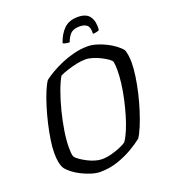

<svg xmlns="http://www.w3.org/2000/svg" viewBox="-160 -1016 993 1129"><g transform="rotate(-20 337.0 -451.0)"><path d="M273 0Q248 0 217.5 -9.5Q187 -19 158 -33.5Q129 -48 106.5 -66Q84 -84 74 -99Q64 -116 59.5 -140.5Q55 -165 55 -196Q55 -232 62 -278Q69 -324 80.5 -373.5Q92 -423 106.5 -470Q121 -517 136.5 -554.5Q152 -592 167 -614Q189 -631 220 -649Q251 -667 288.5 -683Q326 -699 368 -709.5Q410 -720 454 -720Q478 -720 507.5 -711.5Q537 -703 566 -688.5Q595 -674 618 -656.5Q641 -639 653 -623Q659 -607 662 -586Q665 -565 665 -542Q665 -505 658 -457Q651 -409 639 -357.5Q627 -306 611.5 -257.5Q596 -209 579.5 -169.5Q563 -130 548 -108Q521 -86 477.5 -60.5Q434 -35 382 -17.5Q330 0 273 0ZM307 -67Q337 -67 368.5 -75.5Q400 -84 425.5 -95Q451 -106 463 -115Q480 -139 496 -177Q512 -215 525.5 -261Q539 -307 549.5 -355Q560 -403 565.5 -448Q571 -493 571 -529Q571 -543 570 -556.5Q569 -570 567 -581Q565 -589 549 -600.5Q533 -612 510 -624Q487 -636 461.5 -644Q436 -652 415 -652Q388 -652 358 -645.5Q328 -639 300 -630Q272 -621 251 -611Q232 -578 213.5 -527Q195 -476 180 -416.5Q165 -357 156 -300.5Q147 -244 147 -198Q147 -181 148 -166.5Q149 -152 153 -141Q160 -130 177.5 -117.5Q195 -105 218 -93Q241 -81 264.5 -74Q288 -67 307 -67ZM363 -778Q348 -778 337 -781Q326 -784 322 -787Q339 -839 371 -870.5Q403 -902 458 -902Q512 -902 533 -870.5Q554 -839 549 -787Q545 -784 533.5 -781Q522 -778 509 -778Q511 -819 495 -832.5Q479 -846 449 -846Q417 -846 398 -832.5Q379 -819 363 -778Z"/></g></svg>

Font: Texturina Medium 12pt
Style: Italic
Weight: 400
Italic angle: -11°
Version: Version 1.002